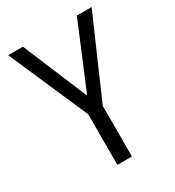

<svg xmlns="http://www.w3.org/2000/svg" viewBox="-176 -833 853 937"><g transform="rotate(-30 250.0 -365.0)"><path d="M209 0V-285L15 -730H98L248 -371H252L402 -730H485L291 -285V0Z"/></g></svg>

Font: M PLUS Code Latin
Style: Regular
Weight: 400
Designer: Coji Morishita
Foundry: UNDERFOREST DESIGN
Version: Version 1.002; ttfautohint (v1.8.3)